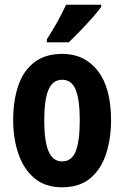

<svg xmlns="http://www.w3.org/2000/svg" viewBox="-20 -786 528 816"><path d="M452 -275Q452 -199 431.5 -134Q411 -69 365 -29.5Q319 10 243 10Q172 10 126 -29Q80 -68 58 -133Q36 -198 36 -275Q36 -358 57.5 -421.5Q79 -485 125.5 -521Q172 -557 245 -557Q340 -557 396 -484.5Q452 -412 452 -275ZM168 -273Q168 -188 186 -144Q204 -100 244 -100Q285 -100 302 -143.5Q319 -187 319 -275Q319 -361 302 -404Q285 -447 244 -447Q204 -447 186 -404.5Q168 -362 168 -273ZM410 -757Q397 -738 373 -711Q349 -684 322 -656Q295 -628 272 -606H179V-619Q205 -659 225 -695.5Q245 -732 261 -766H410Z"/></svg>

Font: Noto Sans Myanmar ExtraCondensed
Style: Bold
Weight: 700
Width: 2
Designer: Monotype Design Team
Foundry: Monotype Imaging Inc.
Version: Version 2.107; ttfautohint (v1.8.4.7-5d5b)